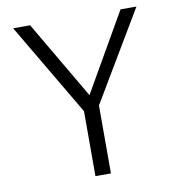

<svg xmlns="http://www.w3.org/2000/svg" viewBox="-83 -817 824 891"><g transform="rotate(-10 329.5 -371.0)"><path d="M619 -742H544L333 -375L118 -742H38L295 -306V0H368V-320Z"/></g></svg>

Font: 18Franklin Light
Style: Regular
Weight: 300
Designer: Pablo Impallari, Rodrigo Fuenzalida (Modified by Dan O. Williams)
Version: Version 0.025;PS 000.025;hotconv 1.0.88;makeotf.lib2.5.64775